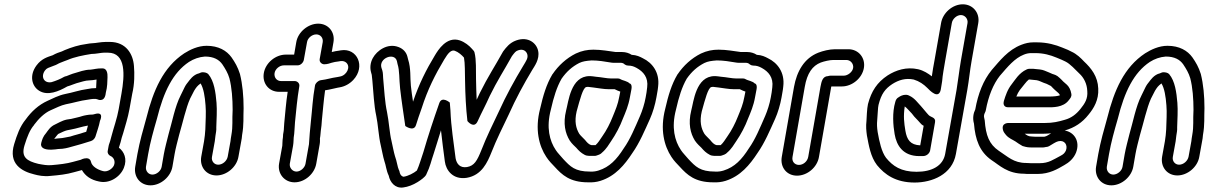

<svg xmlns="http://www.w3.org/2000/svg" viewBox="-20 -780 5622 893"><path d="M545 -345 532 -272C525 -231 508 -184 498 -145L492 -123C490 -115 486 -108 485 -100L481 -78C479 -68 485 -59 493 -55C508 -49 518 -31 510 -11C503 5 480 21 460 16C432 9 407 -7 403 -28C401 -38 393 -44 383 -44C367 -44 356 -37 356 -37L319 -27C291 -19 256 -15 220 -12C199 -10 179 -14 158 -18C105 -31 77 -49 94 -104C107 -146 119 -176 138 -198C138 -199 139 -200 139 -200C160 -228 186 -254 215 -267C240 -278 263 -290 286 -295C324 -302 353 -312 386 -316C398 -318 409 -320 414 -320H420C424 -320 428 -320 433 -318C433 -318 464 -302 471 -341L472 -348C480 -378 479 -400 480 -420C481 -439 477 -462 457 -462H454C429 -462 420 -458 401 -456C373 -456 346 -445 331 -441C312 -436 298 -429 289 -426C284 -425 280 -424 277 -422C262 -413 240 -404 220 -398C185 -391 168 -423 189 -452C198 -464 204 -464 232 -475C237 -477 241 -478 246 -481C256 -487 266 -490 278 -495L294 -501C326 -515 367 -523 405 -529C427 -529 450 -535 463 -535H482C567 -535 560 -430 545 -345ZM429 -410C428 -397 428 -383 427 -370H423C412 -370 402 -369 387 -366C349 -361 317 -349 284 -343C250 -336 224 -321 201 -311C159 -292 126 -261 100 -225C72 -191 59 -152 46 -110C18 -18 81 17 139 31C158 36 183 42 216 38C252 35 290 31 324 21L361 11C377 39 404 57 440 64C489 76 539 43 556 1C573 -41 557 -75 533 -93C535 -102 539 -110 541 -119L546 -139C548 -146 551 -154 553 -161C562 -193 575 -233 582 -272L595 -344C606 -389 606 -438 603 -473C599 -529 566 -585 491 -585H472C449 -585 424 -579 411 -579C401 -579 393 -577 380 -575C348 -571 312 -560 281 -547L268 -541C253 -536 241 -532 225 -523C202 -515 174 -508 150 -476C115 -429 128 -379 162 -358C202 -333 253 -355 293 -378C311 -383 325 -390 336 -393C358 -399 378 -406 394 -406C406 -406 415 -408 429 -410ZM419 -249C415 -248 412 -247 408 -247H403C394 -247 371 -243 362 -240C348 -235 330 -232 311 -227L291 -224C267 -219 248 -206 236 -201C213 -191 202 -171 195 -162C180 -145 176 -131 172 -116C165 -92 189 -84 212 -84H221C232 -84 242 -86 251 -87C277 -87 297 -93 311 -97L329 -102C332 -103 343 -106 347 -107L361 -111C375 -115 386 -119 403 -124C413 -127 421 -136 424 -145C431 -169 440 -191 445 -218C445 -218 468 -264 419 -249ZM232 -134C238 -141 248 -155 251 -157C267 -165 283 -172 292 -174L312 -178C335 -182 360 -191 389 -196C386 -187 385 -178 381 -167C372 -164 365 -163 355 -159L341 -155C337 -154 330 -152 323 -150L307 -145C288 -142 271 -137 259 -137C250 -137 243 -135 232 -134Z M1052 -123 1039 -51C1035 -31 1015 -14 995 -14C976 -14 962 -31 966 -51L979 -123C980 -130 981 -140 982 -148C984 -162 987 -174 986 -188C987 -223 990 -266 987 -302C983 -350 976 -403 949 -435C943 -442 931 -444 922 -444C916 -444 911 -441 906 -439C878 -433 861 -406 856 -400C851 -394 844 -385 839 -375L820 -336C794 -286 780 -210 764 -156C757 -128 747 -91 742 -63L732 -5C729 15 708 32 689 32C670 32 656 15 659 -5L669 -63C679 -120 693 -169 710 -228C741 -353 784 -442 859 -492C881 -506 906 -515 933 -517C975 -517 999 -502 1014 -481C1028 -460 1040 -440 1047 -416C1058 -374 1062 -320 1062 -269C1059 -220 1064 -195 1056 -151C1054 -141 1053 -131 1052 -123ZM929 -123 916 -51C908 -4 939 36 987 36C1034 36 1081 -3 1089 -51L1102 -123C1104 -132 1105 -140 1106 -152C1115 -202 1111 -234 1113 -276V-277C1113 -333 1108 -388 1096 -436C1086 -468 1073 -490 1057 -513C1034 -545 996 -567 941 -567C901 -567 864 -549 837 -532C739 -467 693 -360 661 -232C645 -175 630 -123 619 -63L609 -5C601 42 632 82 680 82C728 82 774 42 782 -5L792 -63C796 -87 806 -125 813 -152C829 -206 845 -279 864 -321L883 -358C893 -374 897 -380 913 -392C927 -369 933 -331 936 -290C939 -258 936 -213 935 -178C934 -162 932 -139 929 -123Z M1417 -109 1401 -19C1398 0 1378 18 1359 18C1340 18 1325 0 1328 -19L1343 -102C1346 -120 1345 -132 1346 -140C1350 -161 1350 -192 1352 -211C1358 -269 1362 -319 1372 -378C1375 -393 1362 -403 1351 -403H1287C1267 -403 1254 -420 1257 -440C1260 -459 1280 -476 1300 -476H1364C1379 -476 1391 -490 1393 -501L1408 -584C1411 -603 1431 -620 1451 -620C1471 -620 1484 -603 1481 -584L1467 -506C1464 -491 1477 -481 1488 -481C1503 -481 1515 -486 1522 -488C1533 -491 1542 -493 1553 -494L1565 -496C1576 -497 1584 -494 1590 -489C1613 -469 1592 -429 1561 -424L1551 -422C1516 -417 1504 -411 1472 -407C1459 -405 1447 -393 1445 -382C1434 -321 1432 -269 1426 -216C1422 -178 1419 -143 1417 -109ZM1468 -136C1471 -151 1471 -166 1472 -171C1475 -189 1476 -205 1477 -220C1482 -268 1485 -310 1492 -360C1514 -363 1534 -369 1550 -372L1561 -374C1584 -378 1606 -390 1623 -408C1682 -471 1641 -558 1566 -546L1554 -544C1545 -543 1535 -541 1523 -538L1531 -584C1539 -631 1507 -670 1460 -670C1413 -670 1366 -631 1358 -584L1348 -526H1309C1262 -526 1215 -488 1207 -440C1199 -393 1230 -353 1278 -353H1318C1310 -302 1307 -255 1302 -207C1300 -189 1301 -178 1299 -168C1297 -159 1296 -151 1296 -142C1293 -125 1294 -109 1293 -102L1278 -19C1270 28 1303 68 1350 68C1398 68 1443 28 1451 -19L1467 -110C1469 -121 1468 -133 1468 -136Z M1826 -496 1829 -482C1839 -451 1836 -413 1841 -368C1848 -306 1856 -258 1865 -194C1865 -194 1905 -165 1915 -199C1923 -225 1930 -245 1941 -276C1969 -364 2004 -433 2046 -503C2065 -535 2079 -549 2095 -544C2112 -538 2129 -523 2138 -512C2143 -485 2142 -443 2143 -404C2144 -341 2147 -277 2154 -217C2154 -217 2185 -178 2202 -217C2221 -259 2237 -287 2258 -334C2292 -404 2324 -452 2361 -519C2374 -536 2378 -542 2390 -546C2415 -555 2430 -540 2433 -525C2436 -509 2428 -498 2413 -473C2373 -407 2334 -336 2300 -261C2273 -204 2243 -144 2219 -82C2199 -32 2186 -9 2152 -3C2120 2 2104 -17 2099 -44C2090 -118 2078 -188 2075 -267L2072 -303C2072 -303 2035 -335 2023 -300C1997 -226 1971 -148 1949 -72C1937 -37 1930 -11 1919 13C1905 25 1878 39 1857 42C1854 42 1841 38 1838 17C1838 15 1836 12 1835 10C1829 -2 1826 -30 1817 -54C1812 -70 1806 -102 1801 -124C1792 -159 1789 -216 1780 -259C1770 -304 1767 -363 1762 -417C1761 -427 1762 -440 1758 -453L1754 -465C1741 -510 1815 -538 1826 -496ZM1714 -510C1702 -488 1700 -464 1706 -443L1709 -432C1710 -424 1711 -417 1712 -404C1717 -352 1719 -291 1730 -241C1738 -204 1741 -145 1751 -104C1756 -84 1761 -52 1768 -30C1775 -12 1776 12 1788 37C1794 67 1817 97 1855 92C1878 89 1901 80 1922 67C1938 57 1956 44 1962 33C1982 -8 1985 -31 1997 -65C2009 -101 2019 -137 2031 -174C2036 -125 2043 -76 2049 -29C2054 12 2087 57 2151 47C2221 35 2247 -25 2266 -72C2289 -131 2319 -190 2346 -247C2379 -321 2416 -389 2455 -454C2465 -471 2491 -504 2483 -543C2476 -579 2437 -612 2381 -592C2350 -581 2334 -559 2321 -542C2320 -541 2320 -540 2319 -539C2282 -472 2249 -423 2212 -348C2206 -335 2203 -328 2197 -316C2195 -348 2195 -381 2194 -413C2193 -452 2196 -500 2187 -536C2186 -539 2185 -542 2183 -544L2175 -553C2162 -568 2142 -584 2119 -592C2057 -613 2017 -546 2003 -523C1963 -457 1929 -390 1901 -307C1898 -324 1893 -362 1891 -381C1887 -419 1892 -461 1878 -504L1875 -516C1870 -537 1855 -553 1834 -561C1783 -581 1733 -545 1714 -510Z M2869 -410C2865 -413 2859 -415 2855 -415H2822C2803 -415 2778 -421 2752 -423C2740 -424 2735 -426 2726 -426H2722C2634 -426 2624 -306 2613 -266C2598 -205 2609 -160 2630 -126C2641 -110 2652 -101 2660 -93C2672 -79 2682 -69 2699 -60C2704 -57 2713 -55 2720 -55H2747C2750 -55 2753 -56 2756 -57L2767 -61C2772 -63 2778 -67 2781 -71C2800 -87 2812 -108 2822 -123C2844 -155 2864 -193 2877 -228C2889 -257 2903 -288 2910 -329L2917 -366C2921 -391 2908 -392 2908 -392C2900 -402 2873 -407 2869 -410ZM2865 -354 2860 -329C2854 -295 2843 -270 2830 -238C2818 -207 2800 -172 2782 -147C2769 -128 2763 -117 2750 -105H2731C2718 -108 2710 -118 2701 -129C2689 -142 2680 -149 2674 -158C2659 -183 2651 -215 2662 -262C2678 -320 2691 -370 2706 -375C2707 -375 2710 -376 2713 -376H2715C2721 -375 2731 -374 2740 -373C2760 -371 2786 -365 2813 -365H2839C2848 -360 2859 -356 2865 -354ZM2901 -475C2918 -475 2928 -471 2941 -464C2972 -447 2996 -420 2990 -374C2989 -365 2988 -357 2987 -350L2983 -327C2978 -298 2967 -264 2957 -241C2933 -186 2911 -132 2881 -90C2848 -38 2815 -3 2764 13C2754 16 2742 19 2724 18C2654 18 2633 -5 2600 -40C2586 -57 2574 -68 2565 -82C2536 -125 2520 -187 2542 -270C2555 -328 2570 -376 2592 -414C2615 -447 2641 -470 2674 -487C2691 -495 2706 -497 2732 -499C2762 -499 2793 -494 2822 -489C2827 -488 2830 -488 2835 -488H2865C2874 -488 2880 -486 2886 -480C2890 -477 2896 -475 2901 -475ZM2740 -549C2712 -549 2686 -544 2658 -531C2614 -509 2577 -475 2550 -435C2550 -435 2549 -435 2549 -434C2521 -387 2506 -335 2492 -274C2467 -178 2487 -101 2521 -50C2534 -30 2548 -17 2560 -4C2594 33 2630 68 2715 68C2735 69 2754 67 2773 61C2842 39 2885 -13 2921 -68C2955 -116 2979 -174 3003 -227C3016 -256 3027 -293 3033 -327L3037 -350C3039 -359 3040 -369 3041 -378C3049 -443 3014 -488 2970 -509C2957 -516 2941 -524 2918 -525C2906 -533 2890 -538 2874 -538H2844C2812 -542 2778 -549 2740 -549Z M3451 -410C3447 -413 3441 -415 3437 -415H3404C3385 -415 3360 -421 3334 -423C3322 -424 3317 -426 3308 -426H3304C3216 -426 3206 -306 3195 -266C3180 -205 3191 -160 3212 -126C3223 -110 3234 -101 3242 -93C3254 -79 3264 -69 3281 -60C3286 -57 3295 -55 3302 -55H3329C3332 -55 3335 -56 3338 -57L3349 -61C3354 -63 3360 -67 3363 -71C3382 -87 3394 -108 3404 -123C3426 -155 3446 -193 3459 -228C3471 -257 3485 -288 3492 -329L3499 -366C3503 -391 3490 -392 3490 -392C3482 -402 3455 -407 3451 -410ZM3447 -354 3442 -329C3436 -295 3425 -270 3412 -238C3400 -207 3382 -172 3364 -147C3351 -128 3345 -117 3332 -105H3313C3300 -108 3292 -118 3283 -129C3271 -142 3262 -149 3256 -158C3241 -183 3233 -215 3244 -262C3260 -320 3273 -370 3288 -375C3289 -375 3292 -376 3295 -376H3297C3303 -375 3313 -374 3322 -373C3342 -371 3368 -365 3395 -365H3421C3430 -360 3441 -356 3447 -354ZM3483 -475C3500 -475 3510 -471 3523 -464C3554 -447 3578 -420 3572 -374C3571 -365 3570 -357 3569 -350L3565 -327C3560 -298 3549 -264 3539 -241C3515 -186 3493 -132 3463 -90C3430 -38 3397 -3 3346 13C3336 16 3324 19 3306 18C3236 18 3215 -5 3182 -40C3168 -57 3156 -68 3147 -82C3118 -125 3102 -187 3124 -270C3137 -328 3152 -376 3174 -414C3197 -447 3223 -470 3256 -487C3273 -495 3288 -497 3314 -499C3344 -499 3375 -494 3404 -489C3409 -488 3412 -488 3417 -488H3447C3456 -488 3462 -486 3468 -480C3472 -477 3478 -475 3483 -475ZM3322 -549C3294 -549 3268 -544 3240 -531C3196 -509 3159 -475 3132 -435C3132 -435 3131 -435 3131 -434C3103 -387 3088 -335 3074 -274C3049 -178 3069 -101 3103 -50C3116 -30 3130 -17 3142 -4C3176 33 3212 68 3297 68C3317 69 3336 67 3355 61C3424 39 3467 -13 3503 -68C3537 -116 3561 -174 3585 -227C3598 -256 3609 -293 3615 -327L3619 -350C3621 -359 3622 -369 3623 -378C3631 -443 3596 -488 3552 -509C3539 -516 3523 -524 3500 -525C3488 -533 3472 -538 3456 -538H3426C3394 -542 3360 -549 3322 -549Z M3739 -50C3735 -29 3716 -13 3696 -13C3676 -13 3662 -29 3666 -50L3723 -376C3734 -440 3759 -474 3797 -489C3813 -495 3839 -501 3855 -501H3917C3936 -501 3951 -483 3948 -464C3945 -445 3923 -428 3904 -428H3842C3838 -428 3835 -427 3831 -426C3806 -425 3801 -402 3796 -376ZM3789 -50 3846 -376C3846 -377 3847 -377 3847 -378H3896C3943 -378 3990 -416 3998 -464C4006 -511 3973 -551 3926 -551H3864C3837 -551 3807 -543 3786 -535C3720 -509 3686 -448 3673 -376L3616 -50C3608 -2 3639 37 3687 37C3735 37 3781 -2 3789 -50Z M4306 -80 4329 -212C4333 -235 4309 -234 4299 -245L4290 -255C4284 -262 4278 -269 4274 -274L4262 -288C4262 -289 4261 -289 4261 -289C4250 -300 4234 -324 4209 -335C4205 -337 4201 -339 4196 -339C4192 -339 4187 -339 4182 -338C4169 -335 4160 -328 4160 -328C4150 -323 4146 -314 4144 -306C4129 -256 4134 -196 4141 -156C4150 -103 4180 -54 4256 -54H4272C4292 -54 4304 -69 4306 -80ZM4188 -285C4198 -278 4207 -266 4221 -252L4232 -238C4237 -232 4243 -227 4250 -219L4259 -209C4264 -203 4268 -199 4276 -195L4260 -104C4214 -106 4198 -130 4191 -172C4185 -208 4181 -239 4188 -285ZM4449 -497C4441 -450 4436 -404 4429 -362L4376 -64C4366 -9 4315 19 4243 19C4170 19 4132 -8 4101 -46C4080 -74 4070 -121 4062 -166C4059 -187 4058 -201 4060 -222C4062 -240 4063 -282 4066 -292C4079 -344 4097 -367 4130 -389C4160 -408 4192 -418 4230 -410C4256 -402 4276 -388 4293 -371C4301 -363 4350 -308 4357 -372C4358 -382 4361 -392 4362 -403C4364 -431 4371 -466 4376 -497L4407 -673C4410 -692 4430 -710 4449 -710C4468 -710 4483 -692 4480 -673ZM4499 -497 4530 -673C4538 -720 4505 -760 4458 -760C4410 -760 4365 -720 4357 -673L4326 -497C4322 -474 4317 -450 4314 -425C4297 -438 4276 -452 4250 -458C4196 -470 4147 -454 4108 -429C4060 -397 4033 -357 4017 -296C4012 -274 4011 -232 4010 -218C4007 -192 4009 -172 4012 -150C4021 -103 4029 -51 4059 -12C4095 32 4146 69 4234 69C4315 69 4409 32 4426 -64L4479 -362C4487 -407 4491 -453 4499 -497Z M4669 -281H4853C4875 -281 4925 -279 4951 -314C4957 -322 4965 -329 4963 -343C4960 -363 4951 -378 4942 -386L4925 -401C4919 -408 4914 -412 4909 -417C4894 -432 4883 -433 4875 -436L4859 -443C4843 -449 4834 -455 4816 -457L4795 -459C4789 -460 4785 -460 4780 -460H4767C4763 -460 4759 -459 4755 -457C4719 -441 4699 -405 4686 -389C4666 -364 4657 -336 4649 -310C4646 -300 4646 -281 4669 -281ZM4707 -331C4712 -343 4717 -353 4723 -361C4739 -380 4754 -402 4765 -410H4771C4774 -410 4778 -409 4781 -409L4801 -407C4813 -405 4821 -400 4834 -395L4848 -390C4859 -385 4868 -380 4868 -380C4874 -373 4881 -367 4886 -362L4903 -347C4906 -344 4908 -341 4910 -337C4902 -333 4879 -331 4861 -331ZM4780 -145C4763 -145 4756 -151 4746 -158H4831C4844 -158 4857 -159 4869 -160C4858 -154 4849 -146 4837 -144H4795C4794 -144 4786 -145 4780 -145ZM4932 -173C4978 -186 5014 -210 5043 -247C5067 -276 5091 -315 5088 -368C5086 -425 5055 -463 5022 -494C5008 -509 4988 -529 4963 -540L4947 -548C4938 -552 4931 -555 4920 -559C4891 -571 4851 -583 4804 -583H4785C4767 -583 4749 -579 4731 -572C4668 -548 4629 -496 4593 -455C4553 -406 4529 -344 4516 -271C4507 -253 4503 -229 4510 -205C4516 -131 4536 -74 4592 -35C4628 -12 4665 28 4743 28C4750 29 4759 29 4765 29H4807C4861 29 4899 6 4930 -12C4952 -24 4974 -43 4985 -71C5005 -124 4975 -166 4932 -173ZM4753 -22C4694 -22 4667 -52 4625 -79C4581 -109 4565 -150 4560 -220C4559 -229 4555 -236 4557 -245C4558 -252 4564 -260 4565 -267C4577 -333 4600 -389 4630 -427C4668 -471 4699 -509 4742 -526C4754 -531 4766 -533 4776 -533H4795C4834 -533 4865 -524 4894 -512C4902 -508 4910 -506 4918 -502L4935 -494C4958 -483 4981 -456 5000 -438C5021 -419 5036 -390 5037 -356C5040 -321 5026 -299 5005 -273C4985 -248 4962 -231 4933 -223C4903 -214 4877 -208 4840 -208H4675C4675 -208 4633 -212 4646 -172C4647 -168 4650 -164 4652 -161L4659 -152C4673 -136 4689 -131 4703 -122C4714 -114 4722 -109 4734 -102C4735 -101 4738 -100 4739 -100L4750 -97C4761 -94 4777 -94 4787 -94H4829C4834 -94 4839 -95 4843 -96C4849 -96 4855 -98 4859 -100C4876 -110 4890 -120 4902 -123C4931 -130 4947 -106 4938 -81C4933 -69 4926 -62 4912 -55C4879 -38 4858 -21 4816 -21H4774C4770 -21 4761 -22 4753 -22Z M5521 -123 5508 -51C5504 -31 5484 -14 5464 -14C5445 -14 5431 -31 5435 -51L5448 -123C5449 -130 5450 -140 5451 -148C5453 -162 5456 -174 5455 -188C5456 -223 5459 -266 5456 -302C5452 -350 5445 -403 5418 -435C5412 -442 5400 -444 5391 -444C5385 -444 5380 -441 5375 -439C5347 -433 5330 -406 5325 -400C5320 -394 5313 -385 5308 -375L5289 -336C5263 -286 5249 -210 5233 -156C5226 -128 5216 -91 5211 -63L5201 -5C5198 15 5177 32 5158 32C5139 32 5125 15 5128 -5L5138 -63C5148 -120 5162 -169 5179 -228C5210 -353 5253 -442 5328 -492C5350 -506 5375 -515 5402 -517C5444 -517 5468 -502 5483 -481C5497 -460 5509 -440 5516 -416C5527 -374 5531 -320 5531 -269C5528 -220 5533 -195 5525 -151C5523 -141 5522 -131 5521 -123ZM5398 -123 5385 -51C5377 -4 5408 36 5456 36C5503 36 5550 -3 5558 -51L5571 -123C5573 -132 5574 -140 5575 -152C5584 -202 5580 -234 5582 -276V-277C5582 -333 5577 -388 5565 -436C5555 -468 5542 -490 5526 -513C5503 -545 5465 -567 5410 -567C5370 -567 5333 -549 5306 -532C5208 -467 5162 -360 5130 -232C5114 -175 5099 -123 5088 -63L5078 -5C5070 42 5101 82 5149 82C5197 82 5243 42 5251 -5L5261 -63C5265 -87 5275 -125 5282 -152C5298 -206 5314 -279 5333 -321L5352 -358C5362 -374 5366 -380 5382 -392C5396 -369 5402 -331 5405 -290C5408 -258 5405 -213 5404 -178C5403 -162 5401 -139 5398 -123Z"/></svg>

Font: Blanket
Style: BdOutlineObl
Weight: 700
Foundry: Cannot Into Space Fonts
Version: Version 0.9